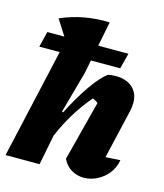

<svg xmlns="http://www.w3.org/2000/svg" viewBox="-112 -819 776 910"><g transform="rotate(15 276.0 -363.5)"><path d="M-1 0 134 -597 74 -691Q186 -740 313 -735L261 -473L204 -268L210 -266Q250 -345 292 -406Q334 -467 369 -493Q389 -497 406 -497Q460 -497 490 -469.5Q520 -442 520 -395Q520 -375 515 -354L459 -113Q485 -114 499.5 -115.5Q514 -117 531 -117Q524 -78 501 -50Q478 -22 447 -7Q416 8 384 8Q352 8 324 -8Q296 -24 280 -57L356 -351Q344 -361 329 -366Q290 -321 256.5 -267Q223 -213 195 -148L166 0ZM39.4 -614.5H437.3L417.5 -537.7H20.5Z"/></g></svg>

Font: Piazzolla ExtraBold
Style: Italic
Weight: 800
Italic angle: -11.3°
Designer: Juan Pablo del Peral
Foundry: Huerta Tipografica
Version: Version 1.330